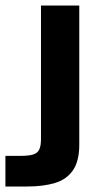

<svg xmlns="http://www.w3.org/2000/svg" viewBox="-88 -516 367 698"><path d="M-68.3 162V50.6H-13.1Q16.6 50.6 32.6 45.7Q48.6 40.7 54.8 27.2Q61 13.7 61 -9.7V-496H200.2V9.9Q200.2 69.3 177.4 102.8Q154.6 136.2 112.2 149.1Q69.9 162 11.2 162Z"/></svg>

Font: Atkinson Hyperlegible Next
Style: Regular
Weight: 400
Designer: Elliott Scott, Megan Eiswerth, Linus Boman, Theodore Petrosky, Letters from Sweden
Foundry: Applied Design Works, Letters from Sweden
Version: Version 2.001